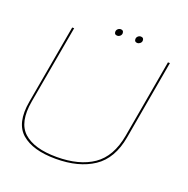

<svg xmlns="http://www.w3.org/2000/svg" viewBox="-133 -880 989 1010"><g transform="rotate(20 361.0 -375.0)"><path d="M284.5 4.5Q156 4.5 93 -50.2Q30 -105 52 -230L130.5 -674.5H141.5L63.5 -235.5Q42 -113 100.8 -59.8Q159.5 -6.5 286 -6.5Q412.5 -6.5 490 -59.8Q567.5 -113 589.5 -235.5L666.5 -674.5H677.5L599.5 -230Q577.5 -105 495.2 -50.2Q413 4.5 284.5 4.5ZM480 -715Q463.5 -715 463.5 -731Q463.5 -740.5 470.5 -747Q477.5 -753.5 486.5 -753.5Q503 -753.5 503 -737Q503 -728 495.8 -721.5Q488.5 -715 480 -715ZM367.5 -715Q351 -715 351 -731Q351 -740.5 358 -747Q365 -753.5 374 -753.5Q390.5 -753.5 390.5 -737Q390.5 -728 383.5 -721.5Q376.5 -715 367.5 -715Z"/></g></svg>

Font: Anybody ExtraExpanded Thin
Style: Italic
Weight: 100
Width: 8
Italic angle: -10°
Designer: Tyler Finck
Foundry: Etcetera Type Company
Version: Version 1.010; ttfautohint (v1.8.3) -l 8 -r 50 -G 200 -x 14 